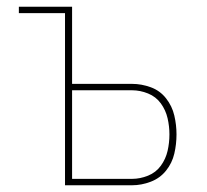

<svg xmlns="http://www.w3.org/2000/svg" viewBox="-20 -550 616 570"><path d="M173 0H372Q400 0 427.5 -10.5Q455 -21 473 -43.5Q491 -66 497.5 -94Q504 -122 504 -151Q504 -179 497.5 -207Q491 -235 473 -258Q455 -281 427.5 -291Q400 -301 372 -301H194V-530H36V-511H173ZM194 -19V-282H372Q396 -282 419.5 -272.5Q443 -263 457.5 -243Q472 -223 477.5 -199Q483 -175 483 -151Q483 -126 477.5 -102Q472 -78 457.5 -58Q443 -38 419.5 -28.5Q396 -19 372 -19Z"/></svg>

Font: Iosevka Sparkle Thin
Style: Regular
Weight: 100
Designer: Belleve Invis
Foundry: Belleve Invis
Version: Version 4.5.0; ttfautohint (v1.8.3)